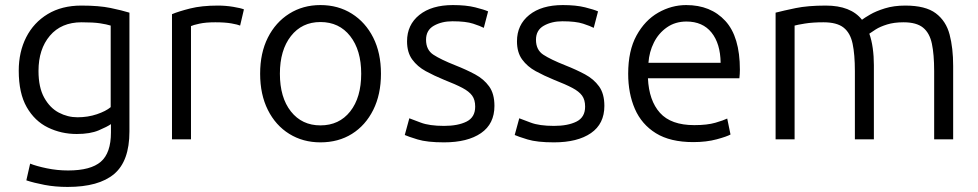

<svg xmlns="http://www.w3.org/2000/svg" viewBox="-20 -550 3861 758"><path d="M247 188Q198 188 156 180Q114 172 84 162L99 96Q124 106 165 114.5Q206 123 249 123Q338 123 378 88.5Q418 54 418 -27V-60Q404 -50 370 -35.5Q336 -21 283 -21Q222 -21 169.5 -46.5Q117 -72 85.5 -127Q54 -182 54 -271Q54 -345 83.5 -403Q113 -461 168.5 -494.5Q224 -528 301 -528Q371 -528 416.5 -518.5Q462 -509 491 -500V-31Q491 86 430.5 137Q370 188 247 188ZM286 -87Q327 -87 362.5 -99Q398 -111 417 -127V-449Q401 -454 375 -458Q349 -462 302 -462Q222 -462 177 -409Q132 -356 132 -270Q132 -205 154.5 -164.5Q177 -124 212 -105.5Q247 -87 286 -87Z M659 0V-494Q685 -505 730.5 -516.5Q776 -528 840 -528Q871 -528 901 -523Q931 -518 943 -513L928 -449Q919 -453 894 -457.5Q869 -462 830 -462Q792 -462 767 -456.5Q742 -451 734 -447V0Z M1245 12Q1176 12 1122 -21.5Q1068 -55 1037.5 -116Q1007 -177 1007 -259Q1007 -341 1037.5 -401.5Q1068 -462 1122 -496Q1176 -530 1245 -530Q1315 -530 1369 -496Q1423 -462 1453.5 -401.5Q1484 -341 1484 -259Q1484 -177 1453.5 -116Q1423 -55 1369.5 -21.5Q1316 12 1245 12ZM1245 -55Q1319 -55 1362.5 -110Q1406 -165 1406 -259Q1406 -352 1362.5 -407.5Q1319 -463 1245 -463Q1172 -463 1128.5 -407.5Q1085 -352 1085 -259Q1085 -165 1128.5 -110Q1172 -55 1245 -55Z M1733 12Q1666 12 1628.5 0.5Q1591 -11 1578 -17L1596 -83Q1607 -79 1641 -66Q1675 -53 1733 -53Q1788 -53 1822 -70Q1856 -87 1856 -129Q1856 -156 1844 -172.5Q1832 -189 1805.5 -203Q1779 -217 1733 -235Q1694 -251 1661 -269Q1628 -287 1607.5 -315Q1587 -343 1587 -387Q1587 -452 1635.5 -491Q1684 -530 1768 -530Q1820 -530 1856 -521Q1892 -512 1907 -505L1890 -440Q1877 -447 1848 -456.5Q1819 -466 1766 -466Q1724 -466 1693 -448.5Q1662 -431 1662 -393Q1662 -353 1691 -334Q1720 -315 1778 -292Q1821 -275 1855.5 -256.5Q1890 -238 1911 -209Q1932 -180 1932 -132Q1932 -61 1879 -24.5Q1826 12 1733 12Z M2167 12Q2100 12 2062.5 0.5Q2025 -11 2012 -17L2030 -83Q2041 -79 2075 -66Q2109 -53 2167 -53Q2222 -53 2256 -70Q2290 -87 2290 -129Q2290 -156 2278 -172.5Q2266 -189 2239.5 -203Q2213 -217 2167 -235Q2128 -251 2095 -269Q2062 -287 2041.5 -315Q2021 -343 2021 -387Q2021 -452 2069.5 -491Q2118 -530 2202 -530Q2254 -530 2290 -521Q2326 -512 2341 -505L2324 -440Q2311 -447 2282 -456.5Q2253 -466 2200 -466Q2158 -466 2127 -448.5Q2096 -431 2096 -393Q2096 -353 2125 -334Q2154 -315 2212 -292Q2255 -275 2289.5 -256.5Q2324 -238 2345 -209Q2366 -180 2366 -132Q2366 -61 2313 -24.5Q2260 12 2167 12Z M2717 11Q2626 11 2569.5 -24Q2513 -59 2486.5 -120Q2460 -181 2460 -259Q2460 -350 2493 -410Q2526 -470 2578.5 -500Q2631 -530 2689 -530Q2786 -530 2843.5 -467.5Q2901 -405 2901 -275Q2901 -268 2900.5 -258.5Q2900 -249 2899 -241H2538Q2542 -153 2585.5 -104.5Q2629 -56 2721 -56Q2772 -56 2804.5 -65.5Q2837 -75 2851 -82L2864 -19Q2850 -11 2809.5 0Q2769 11 2717 11ZM2540 -302H2825Q2824 -378 2789 -421.5Q2754 -465 2690 -465Q2646 -465 2613 -442Q2580 -419 2561.5 -382Q2543 -345 2540 -302Z M3042 0V-500Q3073 -508 3121 -518Q3169 -528 3240 -528Q3339 -528 3383 -472Q3392 -479 3415 -492.5Q3438 -506 3473.5 -517Q3509 -528 3554 -528Q3634 -528 3674.5 -497.5Q3715 -467 3729 -413.5Q3743 -360 3743 -290V0H3668V-269Q3668 -335 3659 -377.5Q3650 -420 3624 -441Q3598 -462 3547 -462Q3510 -462 3482.5 -453.5Q3455 -445 3437.5 -434Q3420 -423 3412 -417Q3421 -392 3425.5 -360Q3430 -328 3430 -293V0H3355V-269Q3355 -335 3346 -377.5Q3337 -420 3310.5 -441Q3284 -462 3231 -462Q3188 -462 3157.5 -457Q3127 -452 3117 -449V0Z"/></svg>

Font: Ubuntu Sans
Style: Regular
Weight: 400
Designer: Dalton Maag Ltd
Foundry: Dalton Maag Ltd
Version: Version 1.006; ttfautohint (v1.8.4.7-5d5b)